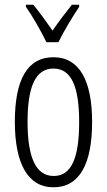

<svg xmlns="http://www.w3.org/2000/svg" viewBox="-20 -785 453 815"><path d="M316 -765H285C253 -724 232 -697 203 -655C176 -694 145 -737 121 -765H90V-756C118 -717 154 -653 177 -606H228C251 -653 288 -714 316 -756ZM371 -267C371 -443 317 -542 207 -542C95 -542 43 -445 43 -268C43 -91 98 10 207 10C318 10 371 -90 371 -267ZM97 -268C97 -416 130 -494 207 -494C285 -494 316 -413 316 -267C316 -112 282 -38 208 -38C132 -38 97 -117 97 -268Z"/></svg>

Font: Noto Sans Display Condensed Light
Style: Regular
Weight: 300
Width: 3
Designer: Monotype Design Team
Foundry: Monotype Imaging Inc.
Version: Version 1.900